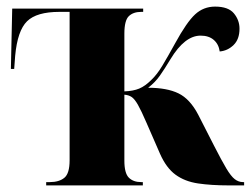

<svg xmlns="http://www.w3.org/2000/svg" viewBox="-20 -562 760 582"><path d="M120 0V-10H131Q159 -10 175 -23Q191 -36 191 -76V-526H160Q91 -526 62 -497.5Q33 -469 26 -393L23 -353H13L17 -536H414V-526H408Q384 -526 370.5 -513Q357 -500 357 -460V-285Q384 -286 402 -293.5Q420 -301 439 -320Q456 -336 472.5 -363.5Q489 -391 511 -431Q546 -495 571.5 -518.5Q597 -542 632 -542Q672 -542 689 -521.5Q706 -501 706 -475Q706 -443 688 -425.5Q670 -408 646 -406Q643 -428 628 -441Q613 -454 588 -454Q540 -454 497 -383Q479 -353 464.5 -332.5Q450 -312 429 -296Q486 -296 521 -279Q556 -262 581 -214L629 -120Q652 -75 666 -51.5Q680 -28 691.5 -19Q703 -10 717 -10H720V0H674Q620 0 580 -6Q540 -12 512 -32.5Q484 -53 465 -96L424 -190Q408 -227 398 -244.5Q388 -262 379 -268Q370 -274 357 -275V-75Q357 -37 370.5 -23.5Q384 -10 408 -10H413V0Z"/></svg>

Font: Noto Serif Display SemiCondensed ExtraBold
Style: Regular
Weight: 800
Width: 4
Designer: Monotype Design Team
Foundry: Monotype Imaging Inc.
Version: Version 2.009